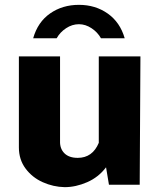

<svg xmlns="http://www.w3.org/2000/svg" viewBox="-20 -763 660 793"><path d="M58 -154V-530H228V-180Q227 -149 246 -130Q265 -111 301 -111Q362 -111 388 -173V-530H560L557 0H430L418 -72Q387 -31 340 -10.5Q293 10 247 10Q200 9 156.5 -10.5Q113 -30 85.5 -67Q58 -104 58 -154ZM397 -605Q383 -630 358 -646.5Q333 -663 306 -663Q278 -663 253 -646.5Q228 -630 214 -605H117Q136 -672 187 -707.5Q238 -743 306 -743Q374 -743 425 -707Q476 -671 495 -605Z"/></svg>

Font: Morrison
Style: Bold
Weight: 700
Designer: Pablo Impallari, Rodrigo Fuenzalida (Modified by Dan O. Williams)
Version: Version 0.03;June 6, 2019;FontCreator 11.5.0.2425 64-bit; tt